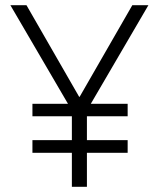

<svg xmlns="http://www.w3.org/2000/svg" viewBox="-20 -720 612 740"><path d="M330 -320H472V-272H315V-180H472V-131H315V0H257V-131H105V-180H257V-272H105V-320H242L20 -700H82L285 -347H287L490 -700H552Z"/></svg>

Font: Chakra Petch Light
Style: Regular
Weight: 300
Designer: Katatrad Aksorn Co.,Ltd.
Foundry: Cadson Demak Co.,Ltd.
Version: Version 1.000; ttfautohint (v1.6)